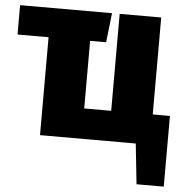

<svg xmlns="http://www.w3.org/2000/svg" viewBox="-51 -582 766 801"><g transform="rotate(5 332.0 -182.0)"><path d="M592 -127H664V169H550L532 0H131V-410H1V-533H386L372 -410H305V-127H418V-533H592Z"/></g></svg>

Font: Fira Sans Condensed ExtraBold
Style: Regular
Weight: 800
Width: 3
Designer: Carrois Corporate & Edenspiekermann AG
Foundry: Carrois Corporate GbR & Edenspiekermann AG
Version: Version 4.203